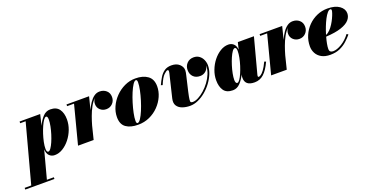

<svg xmlns="http://www.w3.org/2000/svg" viewBox="-171 -1144 3982 2069"><g transform="rotate(-20 1820.5 -110.0)"><path d="M-140 230.5H-64.5L115.5 -440.5H53V-460H289.5L259.5 -335.5Q284.5 -390.5 320.8 -430.2Q357 -470 406.5 -470Q477 -470 509 -425.2Q541 -380.5 541 -307.5Q541 -250 519.8 -193.8Q498.5 -137.5 462.2 -91.5Q426 -45.5 380.8 -17.8Q335.5 10 287.5 10Q251 10 226.5 -13.8Q202 -37.5 199.5 -87L115 230.5H194.5V250H-140ZM214.5 -88.5Q214.5 -49 234.5 -49Q248 -49 264.2 -72Q280.5 -95 296.8 -132.2Q313 -169.5 326.5 -212.8Q340 -256 348.2 -298Q356.5 -340 356.5 -371.5Q356.5 -388 352.8 -399.8Q349 -411.5 338 -411.5Q325 -411.5 309 -388.8Q293 -366 276.5 -329.2Q260 -292.5 246 -249.2Q232 -206 223.2 -163.8Q214.5 -121.5 214.5 -88.5Z M670.5 -440.5H591V-460H850L813.5 -314.5Q832 -357 855.8 -392.2Q879.5 -427.5 908.5 -448.5Q937.5 -469.5 972.5 -469.5Q1018 -469.5 1049 -442.2Q1080 -415 1080 -368.5Q1080 -324.5 1051 -294.8Q1022 -265 978.5 -265Q937.5 -265 909 -291.2Q880.5 -317.5 880.5 -358.5Q880.5 -396.5 904.5 -422Q873 -394 848 -347.8Q823 -301.5 804.2 -249.5Q785.5 -197.5 773 -152.5L735 0H556Z M1243.5 10Q1156.5 10 1105.8 -26Q1055 -62 1055 -144.5Q1055 -204.5 1081.2 -262.5Q1107.5 -320.5 1153 -367.2Q1198.5 -414 1257.8 -442Q1317 -470 1383 -470Q1470 -470 1523.2 -431.2Q1576.5 -392.5 1576.5 -310Q1576.5 -252 1551.5 -195.2Q1526.5 -138.5 1481.5 -92Q1436.5 -45.5 1375.8 -17.8Q1315 10 1243.5 10ZM1243.5 -9.5Q1260 -9.5 1280.2 -40Q1300.5 -70.5 1321 -119.5Q1341.5 -168.5 1358.8 -224.5Q1376 -280.5 1386.8 -332.5Q1397.5 -384.5 1397.5 -420.5Q1397.5 -450.5 1383 -450.5Q1366.5 -450.5 1346.2 -419.8Q1326 -389 1305.5 -340.2Q1285 -291.5 1267.8 -235.2Q1250.5 -179 1239.8 -127Q1229 -75 1229 -39.5Q1229 -9.5 1243.5 -9.5Z M1871 -141.5Q1858 -84 1855 -58.2Q1852 -32.5 1858.2 -26Q1864.5 -19.5 1879.5 -19.5Q1909 -19.5 1944.8 -38Q1980.5 -56.5 2016.2 -88.2Q2052 -120 2082 -160.5Q2112 -201 2130.2 -245.8Q2148.5 -290.5 2148.5 -334Q2148.5 -337.5 2148 -341Q2143.5 -303 2116.2 -279Q2089 -255 2050 -255Q2001.5 -255 1972.8 -284.2Q1944 -313.5 1944 -362Q1944 -407.5 1973.8 -438.2Q2003.5 -469 2050 -469Q2089 -469 2115.2 -449Q2141.5 -429 2154.8 -398Q2168 -367 2168 -334Q2168 -288.5 2148.8 -240.2Q2129.5 -192 2096.5 -147.2Q2063.5 -102.5 2021.2 -67Q1979 -31.5 1932.2 -10.8Q1885.5 10 1839.5 10Q1791.5 10 1751.5 -4.2Q1711.5 -18.5 1691.8 -49.5Q1672 -80.5 1684 -131L1748.5 -399.5Q1749 -404 1750 -410Q1751 -416 1751 -420Q1751 -434.5 1739.5 -434.5Q1726.5 -434.5 1697.2 -406.8Q1668 -379 1636.5 -301.5L1617.5 -307Q1636.5 -348.5 1658.8 -385.8Q1681 -423 1713.5 -446.2Q1746 -469.5 1795.5 -469.5Q1853 -469.5 1886.5 -439.2Q1920 -409 1920 -369Q1920 -358 1917.5 -343.5Q1915 -329 1911 -313Z M2770.5 -158.5Q2730.5 -72 2685.8 -31Q2641 10 2580 10Q2523 10 2496.8 -13.2Q2470.5 -36.5 2470.5 -79.5Q2470.5 -90 2471.2 -97.5Q2472 -105 2473 -110L2475.5 -120Q2450.5 -66.5 2414.5 -28.2Q2378.5 10 2330 10Q2257.5 10 2226.5 -34.8Q2195.5 -79.5 2195.5 -152.5Q2195.5 -210 2216.8 -266.2Q2238 -322.5 2274.2 -368.5Q2310.5 -414.5 2355.8 -442.2Q2401 -470 2449 -470Q2484 -470 2508.2 -448Q2532.5 -426 2536.5 -380L2556 -460H2740.5L2633 -55.5Q2631 -48 2631 -41Q2631 -31 2641 -31Q2649 -31 2665 -41Q2681 -51 2702.8 -79.8Q2724.5 -108.5 2751 -165ZM2522 -371Q2522 -411 2502 -411Q2488.5 -411 2472.2 -388Q2456 -365 2439.8 -327.8Q2423.5 -290.5 2410 -247.2Q2396.5 -204 2388.2 -162Q2380 -120 2380 -88.5Q2380 -72 2385 -60.2Q2390 -48.5 2401.5 -48.5Q2414 -48.5 2430 -71Q2446 -93.5 2462 -130.2Q2478 -167 2491.8 -210.2Q2505.5 -253.5 2513.8 -295.8Q2522 -338 2522 -371Z M2885 -440.5H2805.5V-460H3064.5L3028 -314.5Q3046.5 -357 3070.2 -392.2Q3094 -427.5 3123 -448.5Q3152 -469.5 3187 -469.5Q3232.5 -469.5 3263.5 -442.2Q3294.5 -415 3294.5 -368.5Q3294.5 -324.5 3265.5 -294.8Q3236.5 -265 3193 -265Q3152 -265 3123.5 -291.2Q3095 -317.5 3095 -358.5Q3095 -396.5 3119 -422Q3087.5 -394 3062.5 -347.8Q3037.5 -301.5 3018.8 -249.5Q3000 -197.5 2987.5 -152.5L2949.5 0H2770.5Z M3446.5 -57Q3446.5 -34 3458 -25Q3469.5 -16 3489.5 -16Q3531.5 -16 3587 -49.2Q3642.5 -82.5 3687 -141.5L3704 -129.5Q3677 -97 3641.5 -64.8Q3606 -32.5 3558.8 -11.2Q3511.5 10 3448 10Q3387.5 10 3348 -12.2Q3308.5 -34.5 3289 -71Q3269.5 -107.5 3269.5 -150Q3269.5 -215.5 3294.5 -273.5Q3319.5 -331.5 3363.2 -375.8Q3407 -420 3464 -445Q3521 -470 3585 -470Q3673 -470 3722 -434.8Q3771 -399.5 3771 -349Q3771 -307.5 3741.2 -273.8Q3711.5 -240 3645.2 -217.8Q3579 -195.5 3470.5 -189.5Q3459.5 -150.5 3453 -115.8Q3446.5 -81 3446.5 -57ZM3611.5 -451.5Q3596 -451.5 3577.8 -430.2Q3559.5 -409 3541 -373.5Q3522.5 -338 3505.5 -294.8Q3488.5 -251.5 3475.5 -207.5Q3500.5 -217 3523 -240.2Q3545.5 -263.5 3564 -292.8Q3582.5 -322 3596.2 -351.5Q3610 -381 3617.5 -403.8Q3625 -426.5 3625 -436Q3625 -451.5 3611.5 -451.5Z"/></g></svg>

Font: Bodoni* 11pt Fatface
Style: Italic
Weight: 900
Italic angle: -13°
Version: Version 2.3